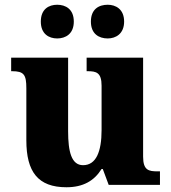

<svg xmlns="http://www.w3.org/2000/svg" viewBox="-20 -779 720 809"><path d="M434 -617C467 -617 503 -636 503 -688C503 -741 467 -759 434 -759C397 -759 363 -741 363 -688C363 -636 397 -617 434 -617ZM221 -617C256 -617 291 -636 291 -688C291 -741 256 -759 221 -759C186 -759 152 -741 152 -688C152 -636 186 -617 221 -617ZM260 10C330 10 377 -17 408 -67H413L438 0H654V-57H644C607 -57 583 -61 583 -119V-536H345V-479H349C385 -479 408 -474 408 -418V-231C408 -140 385 -83 330 -83C281 -83 267 -140 267 -226V-536H27V-479H31C81 -479 91 -464 91 -407V-188C91 -55 140 10 260 10Z"/></svg>

Font: Noto Serif Malayalam ExtraBold
Style: Regular
Weight: 800
Designer: Indian type Foundry, Jelle Bosma, Monotype Design Team
Foundry: Monotype Imaging Inc.
Version: Version 2.104